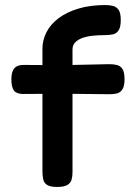

<svg xmlns="http://www.w3.org/2000/svg" viewBox="-20 -730 538 760"><path d="M206 10Q179 10 166.5 2Q154 -6 151 -20.5Q148 -35 148 -51V-537Q148 -571 164 -602.5Q180 -634 212 -658Q244 -682 290.5 -696Q337 -710 397 -710Q414 -710 427.5 -706.5Q441 -703 449.5 -691Q458 -679 458 -650Q458 -623 449.5 -610Q441 -597 427 -594Q413 -591 396 -591Q370 -591 346.5 -588.5Q323 -586 305.5 -579.5Q288 -573 277.5 -562Q267 -551 267 -534V-48Q267 -33 263.5 -19.5Q260 -6 247 2Q234 10 206 10ZM72 -473 224 -472 413 -476Q430 -476 443.5 -472.5Q457 -469 465 -456.5Q473 -444 473 -416Q473 -390 465 -377Q457 -364 444 -360.5Q431 -357 414 -357L229 -359L69 -358Q44 -359 34.5 -372.5Q25 -386 25 -417Q25 -446 36.5 -459.5Q48 -473 72 -473Z"/></svg>

Font: Fredoka SemiExpanded Medium
Style: Regular
Weight: 500
Width: 6
Designer: Ben Nathan
Foundry: Milena B. Brandão, Ben Nathan
Version: Version 2.001